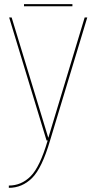

<svg xmlns="http://www.w3.org/2000/svg" viewBox="-20 -676 472 924"><path d="M204 0H221L400 -592H387.5L213 -14H212L36 -592H24ZM22.5 228Q86.5 228 134.2 180.8Q182 133.5 221 0H209.5Q172 128 127.2 172.5Q82.5 217 22.5 217ZM95.5 -646H328.5V-656H95.5Z"/></svg>

Font: Anybody Thin
Style: Regular
Weight: 100
Designer: Tyler Finck
Foundry: Etcetera Type Company
Version: Version 1.114;gftools[0.9.25]